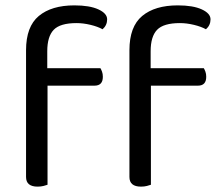

<svg xmlns="http://www.w3.org/2000/svg" viewBox="-20 -690 823 715"><path d="M156 -436H354Q357 -431 360 -423Q363 -415 363 -404Q363 -371 332 -371H157V-2Q152 0 142 2.5Q132 5 120 5Q77 5 77 -31V-503Q77 -591 124.5 -630.5Q172 -670 257 -670Q314 -670 346.5 -655Q379 -640 379 -618Q379 -596 362 -581Q344 -591 317 -597.5Q290 -604 265 -604Q204 -604 180 -579Q156 -554 156 -499ZM541 -436H739Q742 -431 745 -423Q748 -415 748 -404Q748 -371 717 -371H542V-2Q537 0 527 2.5Q517 5 505 5Q462 5 462 -31V-503Q462 -591 509.5 -630.5Q557 -670 642 -670Q699 -670 731.5 -655Q764 -640 764 -618Q764 -596 747 -581Q729 -591 702 -597.5Q675 -604 650 -604Q589 -604 565 -579Q541 -554 541 -499Z"/></svg>

Font: Baloo Chettan 2
Style: Regular
Weight: 400
Designer: Maithili Shingre, Unnati Kotecha and Ek Type
Foundry: Ek Type
Version: Version 1.640;hotconv 1.0.111;makeotfexe 2.5.65597; ttfautoh